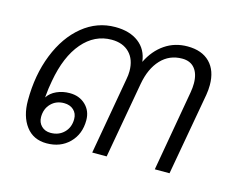

<svg xmlns="http://www.w3.org/2000/svg" viewBox="-70 -539 825 655"><g transform="rotate(15 342.0 -212.0)"><path d="M626 -326Q626 -309 623 -291L571 0H519L569 -285Q572 -302 572 -317Q572 -351 556.5 -370Q541 -389 512 -389Q467 -389 437 -357Q407 -325 397 -269L349 0H298L346 -272Q349 -287 349 -301Q349 -342 326 -365.5Q303 -389 263 -389Q203 -389 160.5 -339.5Q118 -290 102 -200Q97 -175 94 -140Q105 -157 126 -166.5Q147 -176 172 -176Q206 -176 228 -155Q250 -134 250 -101Q250 -52 219 -21Q188 10 139 10Q92 10 66 -24.5Q40 -59 40 -115Q40 -205 69 -278Q98 -351 149 -392.5Q200 -434 264 -434Q315 -434 346.5 -410Q378 -386 383 -343Q404 -386 439 -410Q474 -434 519 -434Q570 -434 598 -405.5Q626 -377 626 -326ZM98 -72Q98 -53 110.5 -40.5Q123 -28 143 -28Q172 -28 190.5 -46.5Q209 -65 209 -94Q209 -114 196 -126Q183 -138 162 -138Q134 -138 116 -119.5Q98 -101 98 -72Z"/></g></svg>

Font: Sarabun ExtraLight
Style: Italic
Weight: 275
Italic angle: -10°
Designer: Suppakit Chalermlarp | Katatrad Co.,Ltd.
Foundry: Cadson Demak Co.,Ltd.
Version: Version 1.000; ttfautohint (v1.6)